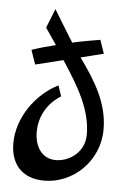

<svg xmlns="http://www.w3.org/2000/svg" viewBox="-48 -662 467 697"><g transform="rotate(5 185.5 -313.0)"><path d="M298 -528C268 -523 231 -517 197 -509C159 -570 127 -623 126 -625L98 -555L139 -495C107 -487 78 -479 52 -470L70 -418L171 -443C231 -352 279 -271 279 -181C279 -118 226 -79 174 -79C127 -79 97 -118 97 -175C97 -234 127 -282 174 -311L161 -350C79 -309 16 -219 16 -127C16 -48 61 -1 139 -1C244 -1 338 -89 338 -205C338 -301 289 -379 232 -458L315 -479Z"/></g></svg>

Font: Marck Script
Style: Regular
Weight: 400
Designer: Denis Masharov, Marck Fogel
Foundry: Denis Masharov
Version: Version 1.002